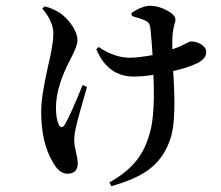

<svg xmlns="http://www.w3.org/2000/svg" viewBox="-20 -579 761 662"><path d="M364 63C416 48 457 31 487 10C523 -15 549 -49 564 -91C574 -116 580 -152 581 -199C582 -226 581 -267 578 -321C577 -327 577 -331 577 -334C612 -342 640 -351 662 -362C681 -372 691 -384 691 -399C691 -410 685 -419 674 -426C663 -433 651 -436 638 -436C635 -436 629 -433 619 -428C612 -425 607 -422 603 -420C591 -415 581 -411 574 -409C574 -434 574 -451 575 -460C576 -470 578 -481 581 -494C584 -501 585 -507 585 -510C585 -522 575 -533 554 -544C535 -554 516 -559 498 -559C480 -559 458 -551 433 -534L435 -524C438 -523 442 -522 447 -520C465 -515 478 -510 485 -506C494 -501 498 -492 499 -478C502 -449 504 -420 506 -389C473 -383 447 -380 428 -380C393 -380 357 -392 320 -417L312 -409C339 -346 382 -315 441 -315C462 -315 485 -317 509 -321C513 -232 509 -167 498 -126C487 -83 470 -48 446 -20C425 5 395 29 357 50ZM212 20C236 20 248 8 248 -16C248 -25 246 -38 242 -55C238 -71 236 -83 236 -92C236 -109 238 -125 242 -141C250 -175 263 -221 280 -279L265 -286C236 -215 215 -168 202 -147C195 -138 189 -139 183 -148C176 -163 173 -183 173 -208C173 -257 190 -313 223 -375L224 -377C239 -406 247 -426 247 -439C247 -457 240 -476 225 -496C213 -513 200 -525 187 -534C170 -545 152 -553 133 -557L126 -549C151 -520 164 -491 164 -463C164 -440 158 -401 145 -348C130 -281 122 -230 122 -194C122 -123 135 -66 161 -22C176 6 193 20 212 20Z"/></svg>

Font: AllPunType SemiBold
Style: Regular
Weight: 600
Version: 1.0